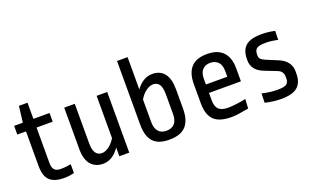

<svg xmlns="http://www.w3.org/2000/svg" viewBox="-79 -1062 2343 1452"><g transform="rotate(-20 1093.0 -335.5)"><path d="M85 -418H15V-488H85L101 -618H170V-488H300V-418H170V-132Q170 -94 186 -77.5Q202 -61 234 -61Q256 -61 279.5 -63.5Q303 -66 318 -69V2Q301 6 281 9Q261 12 238 12Q159 12 122 -23Q85 -58 85 -139Z M764 -488V0H684V-70Q657 -30 623.5 -9Q590 12 551 12Q490 12 454 -29Q418 -70 418 -155V-488H503V-170Q503 -115 521 -91Q539 -67 568 -67Q597 -67 626.5 -88.5Q656 -110 679 -148V-488Z M999 -423Q1025 -460 1058.5 -480Q1092 -500 1130 -500Q1192 -500 1226 -457.5Q1260 -415 1260 -330V-172Q1260 -81 1218 -34.5Q1176 12 1084 12Q994 12 954 -33.5Q914 -79 914 -170V-683H999ZM1110 -424Q1081 -424 1051 -402Q1021 -380 999 -342V-160Q999 -110 1022 -84.5Q1045 -59 1084 -59Q1175 -59 1175 -162V-318Q1175 -378 1157 -401Q1139 -424 1110 -424Z M1400 -321Q1400 -408 1441.5 -454Q1483 -500 1570 -500Q1655 -500 1698.5 -454.5Q1742 -409 1742 -321V-218H1485V-159Q1485 -108 1509 -85.5Q1533 -63 1586 -63Q1602 -63 1621 -65Q1640 -67 1659.5 -69.5Q1679 -72 1696.5 -75Q1714 -78 1727 -81L1723 -6Q1690 0 1652.5 6Q1615 12 1586 12Q1485 12 1442.5 -31.5Q1400 -75 1400 -164ZM1485 -286H1657V-331Q1657 -381 1633 -405Q1609 -429 1570 -429Q1532 -429 1508.5 -405Q1485 -381 1485 -334Z M1932 -234Q1887 -251 1864.5 -280.5Q1842 -310 1842 -348V-361Q1842 -430 1880.5 -465Q1919 -500 2011 -500Q2034 -500 2058.5 -497.5Q2083 -495 2116 -488L2114 -416Q2061 -428 2015 -428Q1962 -428 1944 -413.5Q1926 -399 1926 -369V-361Q1926 -341 1936 -330Q1946 -319 1972 -308L2066 -269Q2110 -251 2133 -220Q2156 -189 2156 -152V-128Q2156 -59 2116.5 -23.5Q2077 12 1982 12Q1925 12 1855 -4L1857 -79Q1921 -63 1982 -63Q2036 -63 2054 -76.5Q2072 -90 2072 -120V-134Q2072 -157 2062 -172Q2052 -187 2029 -196Z"/></g></svg>

Font: Ropa Sans
Style: Regular
Weight: 400
Designer: Botio Nikoltchev
Foundry: Botjo Nikoltchev
Version: Version 1.002